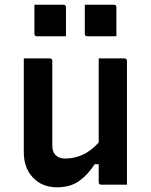

<svg xmlns="http://www.w3.org/2000/svg" viewBox="-20 -784 640 815"><path d="M191 -536Q202 -536 202 -525V-167Q202 -139 216.5 -125Q231 -111 255 -111Q296 -111 331 -127Q366 -143 399 -179V-536H508Q519 -536 519 -525V0H410Q399 0 399 -11V-87H382Q352 -41 315 -15Q278 11 222 11Q159 11 120 -30Q81 -71 81 -138V-536ZM126 -764H249Q260 -764 260 -753V-630H137Q126 -630 126 -641ZM340 -764H463Q474 -764 474 -753V-630H351Q340 -630 340 -641Z"/></svg>

Font: Recursive Sn Lnr St SmB
Style: Regular
Weight: 600
Version: Version 1.079;hotconv 1.0.112;makeotfexe 2.5.65598; ttfautoh